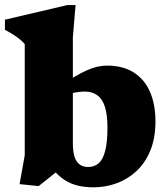

<svg xmlns="http://www.w3.org/2000/svg" viewBox="-36 -746 682 780"><path d="M175 -63H212.5L121 10L43.5 2L64.5 -115V-567Q56.5 -576.5 45.2 -585.8Q34 -595 18.8 -604.8Q3.5 -614.5 -16 -625V-666L238 -725.5H271L260 -594.5V-163Q260 -131.5 266.5 -110.2Q273 -89 287 -78.2Q301 -67.5 322.5 -67.5Q346.5 -67.5 364 -82Q381.5 -96.5 391 -131.8Q400.5 -167 400.5 -229Q400.5 -280 390.2 -312Q380 -344 359.2 -359Q338.5 -374 308.5 -374Q298 -374 285 -372.5Q272 -371 258.5 -368Q245 -365 233 -359L206.5 -396Q240 -418.5 266.8 -434.2Q293.5 -450 316 -460Q338.5 -470 358.8 -474.8Q379 -479.5 398.5 -479.5Q463.5 -479.5 507.5 -451.5Q551.5 -423.5 573.5 -372.5Q595.5 -321.5 595.5 -253.5Q595.5 -184 574.2 -133.2Q553 -82.5 516.8 -49.5Q480.5 -16.5 436 -0.8Q391.5 15 344.5 15Q310 15 280.8 8.2Q251.5 1.5 225.5 -15.5Q199.5 -32.5 175 -63Z"/></svg>

Font: Newsreader ExtraBold
Style: Regular
Weight: 800
Designer: Hugues Gentile
Foundry: Production Type
Version: Version 1.003